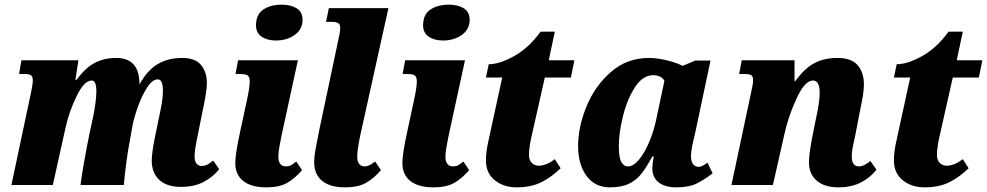

<svg xmlns="http://www.w3.org/2000/svg" viewBox="-20 -795 4241 825"><path d="M632 -105Q632 -137 646 -207L663 -289Q664 -294 672 -333.5Q680 -373 680 -405Q680 -454 658 -454Q635 -454 612.5 -419.5Q590 -385 573 -337.5Q556 -290 549 -253L538 -192Q521 -101 512 0H326Q335 -75 365 -223L379 -288Q394 -359 394 -404Q394 -449 374 -449Q342 -449 309.5 -382.5Q277 -316 262 -248L207 0H29L113 -396Q114 -402 117.5 -419.5Q121 -437 121 -450Q121 -465 113.5 -471Q106 -477 86 -477H62L72 -536H317L304 -452H309Q347 -504 387.5 -525Q428 -546 479 -546Q575 -546 579 -443V-435H581Q613 -493 657.5 -519.5Q702 -546 763 -546Q819 -546 844 -515.5Q869 -485 869 -438Q869 -403 850 -315L830 -216Q816 -151 816 -123Q816 -103 824 -92.5Q832 -82 846 -82Q859 -82 869.5 -87Q880 -92 896 -105L922 -68Q896 -35 855.5 -13.5Q815 8 758 8Q696 8 664 -22.5Q632 -53 632 -105Z M1080 -686Q1080 -733 1111.5 -754Q1143 -775 1191 -775Q1229 -775 1254.5 -759.5Q1280 -744 1280 -710Q1280 -669 1246.5 -645Q1213 -621 1166 -621Q1128 -621 1104 -637.5Q1080 -654 1080 -686ZM991 -95Q991 -134 1012 -230L1043 -374Q1053 -422 1053 -446Q1053 -464 1044.5 -470.5Q1036 -477 1012 -477H992L1003 -536H1260L1189 -209Q1183 -180 1179.5 -158.5Q1176 -137 1176 -120Q1176 -101 1184.5 -90.5Q1193 -80 1208 -80Q1221 -80 1229.5 -84.5Q1238 -89 1253 -101L1278 -64Q1248 -29 1214.5 -9.5Q1181 10 1124 10Q1060 10 1025.5 -17Q991 -44 991 -95Z M1330 -98Q1330 -120 1335 -149Q1340 -178 1353 -242L1433 -620Q1442 -661 1442 -674Q1442 -688 1435 -694.5Q1428 -701 1406 -701H1381L1393 -760H1649L1527 -209Q1515 -150 1515 -120Q1515 -101 1523.5 -90.5Q1532 -80 1547 -80Q1557 -80 1566.5 -84.5Q1576 -89 1592 -101L1617 -64Q1587 -29 1553 -9.5Q1519 10 1462 10Q1398 10 1364 -18Q1330 -46 1330 -98Z M1798 -686Q1798 -733 1829.5 -754Q1861 -775 1909 -775Q1947 -775 1972.5 -759.5Q1998 -744 1998 -710Q1998 -669 1964.5 -645Q1931 -621 1884 -621Q1846 -621 1822 -637.5Q1798 -654 1798 -686ZM1709 -95Q1709 -134 1730 -230L1761 -374Q1771 -422 1771 -446Q1771 -464 1762.5 -470.5Q1754 -477 1730 -477H1710L1721 -536H1978L1907 -209Q1901 -180 1897.5 -158.5Q1894 -137 1894 -120Q1894 -101 1902.5 -90.5Q1911 -80 1926 -80Q1939 -80 1947.5 -84.5Q1956 -89 1971 -101L1996 -64Q1966 -29 1932.5 -9.5Q1899 10 1842 10Q1778 10 1743.5 -17Q1709 -44 1709 -95Z M2068 -106Q2068 -143 2079 -191L2138 -462H2068L2080 -519Q2126 -519 2188.5 -553.5Q2251 -588 2303 -659H2364L2338 -536H2448L2433 -462H2321L2262 -200Q2253 -158 2253 -128Q2253 -107 2265 -95Q2277 -83 2295 -83Q2327 -83 2364 -111L2389 -72Q2350 -34 2306 -12Q2262 10 2200 10Q2144 10 2106 -20.5Q2068 -51 2068 -106Z M2464 -167Q2464 -250 2500.5 -338.5Q2537 -427 2606 -486.5Q2675 -546 2768 -546Q2804 -546 2846.5 -535.5Q2889 -525 2913 -512L2968 -535H3033L2968 -228Q2966 -221 2957.5 -183Q2949 -145 2949 -124Q2949 -102 2958 -90Q2967 -78 2981 -78Q2989 -78 2996.5 -81.5Q3004 -85 3009.5 -89Q3015 -93 3020 -96L3042 -50Q3004 -21 2971.5 -5.5Q2939 10 2886 10Q2838 10 2810.5 -11Q2783 -32 2783 -73Q2783 -92 2789 -123H2783Q2756 -73 2734.5 -46.5Q2713 -20 2681.5 -5Q2650 10 2600 10Q2536 10 2500 -39.5Q2464 -89 2464 -167ZM2801 -288 2835 -448Q2828 -460 2815 -466Q2802 -472 2787 -472Q2742 -472 2708.5 -420.5Q2675 -369 2657 -296.5Q2639 -224 2639 -166Q2639 -119 2649.5 -99.5Q2660 -80 2679 -80Q2702 -80 2726.5 -110Q2751 -140 2771 -188.5Q2791 -237 2801 -288Z M3456 -98Q3456 -133 3470 -205L3486 -285Q3502 -354 3502 -397Q3502 -449 3473 -449Q3438 -449 3402 -370.5Q3366 -292 3349 -212L3301 0H3123L3207 -396Q3216 -434 3216 -451Q3216 -465 3209 -471Q3202 -477 3180 -477H3156L3167 -536H3394V-446H3397Q3436 -500 3478 -523Q3520 -546 3578 -546Q3639 -546 3665.5 -514.5Q3692 -483 3692 -433Q3692 -404 3684 -362.5Q3676 -321 3674 -312L3655 -214Q3654 -208 3647 -176.5Q3640 -145 3640 -121Q3640 -101 3648 -90.5Q3656 -80 3670 -80Q3682 -80 3693.5 -85.5Q3705 -91 3720 -103L3746 -66Q3721 -33 3680 -11.5Q3639 10 3583 10Q3523 10 3489.5 -18.5Q3456 -47 3456 -98Z M3821 -106Q3821 -143 3832 -191L3891 -462H3821L3833 -519Q3879 -519 3941.5 -553.5Q4004 -588 4056 -659H4117L4091 -536H4201L4186 -462H4074L4015 -200Q4006 -158 4006 -128Q4006 -107 4018 -95Q4030 -83 4048 -83Q4080 -83 4117 -111L4142 -72Q4103 -34 4059 -12Q4015 10 3953 10Q3897 10 3859 -20.5Q3821 -51 3821 -106Z"/></svg>

Font: Noto Serif NarrowBlack
Style: Italic
Weight: 900
Width: 4
Italic angle: -12°
Designer: Monotype Design Team
Foundry: Monotype Imaging Inc.
Version: Version 1.001